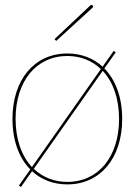

<svg xmlns="http://www.w3.org/2000/svg" viewBox="-20 -737 540 770"><path d="M198.5 -580 205.5 -573 352 -707C355 -710 352.5 -714 351 -715.5C349.5 -717 345.5 -718.5 342.5 -715.5ZM250 -512.5C303.5 -512.5 349.5 -493.5 384.5 -460L108 -67C66.5 -111.5 42.5 -178.5 42.5 -260C42.5 -411.5 125.5 -512.5 250 -512.5ZM250 -522.5C118 -522.5 30 -417.5 30 -260C30 -174 56 -103.5 101.5 -57.5L56 7L64 13L108.5 -50.5C145.5 -16.5 194 2.5 250 2.5C382 2.5 470 -102.5 470 -260C470 -346 444 -416.5 398.5 -462.5L444 -527L436 -533L391.5 -469.5C354.5 -503.5 306 -522.5 250 -522.5ZM250 -7.5C196.5 -7.5 150.5 -26.5 115.5 -60L392 -453C433.5 -408.5 457.5 -341.5 457.5 -260C457.5 -108.5 374.5 -7.5 250 -7.5Z"/></svg>

Font: ZnikomitSC
Style: Regular
Weight: 100
Designer: gluk
Foundry: gluk
Version: Version 0.55